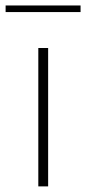

<svg xmlns="http://www.w3.org/2000/svg" viewBox="-51 -664 307 684"><path d="M85.5 0H120.5V-493H85.5ZM-31 -621H236V-644.5H-31Z"/></svg>

Font: HK Grotesk ExtraLight
Style: Regular
Weight: 200
Designer: Alfredo Marco Pradil
Foundry: Hanken Design Co.
Version: Version 3.001;FEAKit 1.0